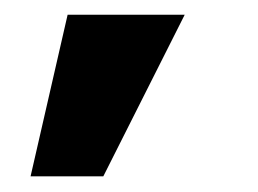

<svg xmlns="http://www.w3.org/2000/svg" viewBox="-20 -98 343 255"><path d="M20.6 136.2H117.2L225.3 -78.4H69.8Z"/></svg>

Font: Anybody Thin
Style: Regular
Weight: 100
Designer: Tyler Finck
Foundry: Etcetera Type Company
Version: Version 1.114;gftools[0.9.25]